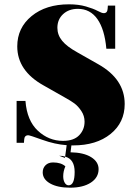

<svg xmlns="http://www.w3.org/2000/svg" viewBox="-20 -662 644 890"><path d="M319 12H311L307 44Q368 45 402.5 66.5Q437 88 437 122Q437 161 401 184.5Q365 208 305 208Q247 208 212.5 188.5Q178 169 178 137Q178 117 191 104Q204 91 226 91Q263 91 283 109Q273 132 273 155Q273 173 280 185Q287 197 298 197Q326 197 326 135Q326 76 282 64L289 11Q234 7 176 -14Q118 -35 111 -35Q93 -35 92 -14L91 0H57V-194H98Q105 -103 155.5 -56Q206 -9 272 -9Q322 -9 347 -35Q372 -61 372 -98Q372 -125 357 -147.5Q342 -170 325 -182.5Q308 -195 279 -211L182 -266Q60 -334 60 -447Q60 -533 126.5 -587.5Q193 -642 300 -642Q344 -642 378.5 -632Q413 -622 432.5 -611.5Q452 -601 461 -601Q478 -601 479 -622L480 -636H514V-436H473Q465 -526 431.5 -573.5Q398 -621 341 -621Q299 -621 272.5 -596.5Q246 -572 246 -533Q246 -500 268 -473Q290 -446 339 -419L436 -364Q558 -295 558 -180Q558 -94 492.5 -41Q427 12 319 12ZM254 60Q271 60 282 64L281 70Z"/></svg>

Font: Arapey Black-Display
Style: Regular
Weight: 900
Designer: Eduardo Rodriguez Tunni
Foundry: Eduardo Rodriguez Tunni
Version: Version 4.000